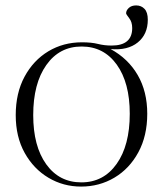

<svg xmlns="http://www.w3.org/2000/svg" viewBox="-20 -678 600 708"><path d="M525 -605.5Q525 -551.5 488 -521.5Q451 -491.5 388 -497Q452.5 -462 487.8 -401.2Q523 -340.5 523 -258.5Q523 -177 490.2 -116.5Q457.5 -56 402 -23Q346.5 10 279 10Q213.5 10 158.8 -22.5Q104 -55 71 -114.2Q38 -173.5 38 -253.5Q38 -335 70.5 -395.2Q103 -455.5 158.2 -488.8Q213.5 -522 282 -522Q317.5 -522 341.2 -516Q365 -510 391.5 -510Q467.5 -510 467.5 -574.5Q467.5 -597 456.2 -611.2Q445 -625.5 445 -629Q445 -639.5 455 -648.8Q465 -658 482 -658Q501 -658 513 -645.2Q525 -632.5 525 -605.5ZM280 -5.5Q362 -5.5 410.2 -73.8Q458.5 -142 458.5 -258.5Q458.5 -373 410.5 -439.8Q362.5 -506.5 281 -506.5Q199 -506.5 150.8 -438.2Q102.5 -370 102.5 -253.5Q102.5 -139 150.5 -72.2Q198.5 -5.5 280 -5.5Z"/></svg>

Font: Newsreader Display Light
Style: Regular
Weight: 300
Designer: Hugues Gentile
Foundry: Production Type
Version: Version 1.001